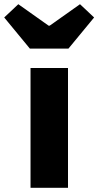

<svg xmlns="http://www.w3.org/2000/svg" viewBox="-73 -892 467 912"><path d="M72 0H250V-569H72ZM69 -661H252L374 -809L307 -872L163 -770H158L14 -872L-53 -809Z"/></svg>

Font: Noto Sans HK Black
Style: Regular
Weight: 900
Designer: Ryoko NISHIZUKA 西塚涼子 (kana, bopomofo & ideographs); Paul D. Hunt (Latin, Greek & Cyrillic); Sandoll Communications 산돌커뮤니
Foundry: Adobe
Version: Version 2.004;hotconv 1.0.118;makeotfexe 2.5.65603